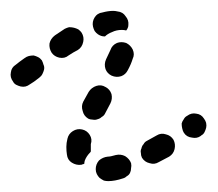

<svg xmlns="http://www.w3.org/2000/svg" viewBox="-42 -308 400 353"><path d="M197 10Q199 6 199 1Q200 -3 199 -8Q196 -16 188 -21Q180 -25 171 -23Q161 -20 156 -20Q147 -19 140 -13Q134 -6 134 3Q134 8 136 12Q138 16 141 19Q145 22 149 24Q153 25 157 25Q169 25 184 20Q188 19 191 16Q195 14 197 10ZM81 -24Q80 -30 80 -38Q80 -45 82 -53Q84 -62 92 -67Q100 -72 109 -70Q118 -68 123 -60Q128 -52 125 -43Q125 -40 125 -38Q125 -34 125 -31Q125 -31 125 -30Q125 -30 125 -30Q125 -29 124 -28Q117 -21 114 -13Q113 -10 113 -7Q111 -6 110 -6Q108 -5 107 -5Q98 -4 90 -9Q82 -14 81 -24ZM277 -51Q272 -59 263 -61Q254 -64 246 -59Q237 -54 228 -49Q224 -47 222 -43Q219 -40 218 -35Q216 -31 217 -27Q217 -22 219 -18Q224 -10 233 -8Q242 -5 250 -10Q259 -15 269 -20Q277 -25 279 -34Q281 -43 277 -51ZM337 -73Q338 -77 337 -82Q336 -86 333 -90Q328 -98 319 -99Q310 -101 302 -95Q298 -93 296 -89Q293 -85 292 -81Q292 -76 293 -72Q294 -67 296 -64Q301 -56 311 -55Q320 -53 327 -58L328 -59Q332 -61 334 -65Q336 -69 337 -73ZM120 -90Q124 -88 129 -88Q133 -87 138 -89Q142 -90 145 -93Q149 -95 151 -99L161 -118Q165 -126 163 -135Q160 -144 152 -148Q144 -153 135 -150Q126 -147 121 -139L111 -121Q107 -113 110 -104Q112 -95 120 -90ZM39 -180Q40 -185 38 -189Q37 -193 35 -197Q32 -201 28 -203Q24 -205 20 -206Q15 -206 11 -205Q7 -204 3 -201Q-7 -194 -13 -189Q-21 -184 -22 -175Q-24 -166 -18 -158Q-16 -154 -12 -152Q-8 -150 -4 -149Q1 -148 5 -149Q9 -150 13 -153Q20 -157 30 -165Q34 -168 36 -172Q38 -176 39 -180ZM163 -169Q172 -165 181 -168Q189 -171 193 -179Q199 -190 202 -200Q206 -208 202 -217Q198 -225 190 -229Q181 -232 173 -229Q164 -225 161 -216Q157 -208 153 -199Q149 -190 152 -181Q155 -173 163 -169ZM108 -248Q106 -251 102 -254Q98 -256 94 -257Q90 -258 85 -258Q81 -257 77 -255Q68 -249 59 -243Q51 -237 49 -228Q48 -219 53 -211Q58 -204 67 -202Q77 -200 84 -206Q93 -212 101 -216Q109 -221 111 -231Q113 -240 108 -248ZM129 -259Q127 -268 132 -276Q137 -284 146 -285Q157 -288 166 -288Q170 -288 174 -287Q184 -286 189 -278Q195 -271 194 -262Q194 -259 193 -257Q192 -254 190 -252Q186 -253 182 -253Q172 -253 164 -249Q156 -246 151 -241Q147 -241 144 -242Q141 -243 138 -245Q135 -247 132 -251Q130 -255 129 -259Z"/></svg>

Font: FRB American Cursive Guidelines Arrows Dashed Extrabold
Style: Bold Italic
Weight: 800
Italic angle: -25°
Version: Version 2.0;Modular Font Editor K font №1